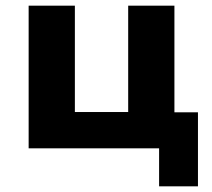

<svg xmlns="http://www.w3.org/2000/svg" viewBox="-20 -523 749 677"><path d="M541 134V0H81V-503H244V-128H432V-503H595V-127H678V134Z"/></svg>

Font: Nunito Sans 7pt ExtraBold
Style: Regular
Weight: 800
Designer: Vernon Adams
Foundry: Vernon Adams
Version: Version 3.101;gftools[0.9.27]